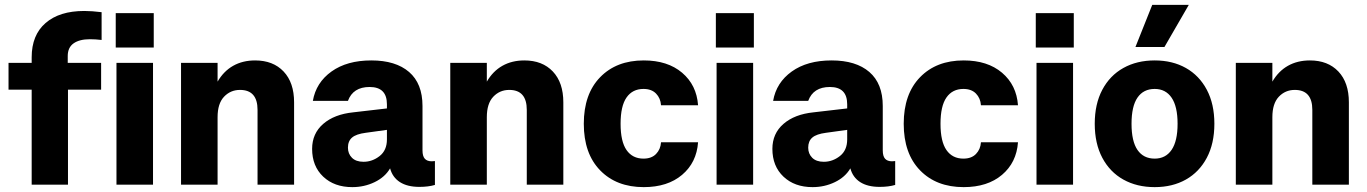

<svg xmlns="http://www.w3.org/2000/svg" viewBox="-20 -758 5609 788"><path d="M258 -528V-500H395V-390H259V0H110V-390H15V-500H110V-523Q110 -614 167 -663.5Q224 -713 326 -713Q357 -713 397 -708V-594Q372 -597 349 -597Q306 -597 282 -580Q258 -563 258 -528Z M455 -563V-704H611V-563ZM458 -500H608V0H458Z M1187 -338V0H1037V-307Q1037 -389 965 -389Q926 -389 899.5 -361Q873 -333 873 -277V0H723V-500H873V-423Q898 -466 937 -488Q976 -510 1027 -510Q1101 -510 1144 -464.5Q1187 -419 1187 -338Z M1765 -97V1Q1738 9 1701 9Q1652 9 1621.5 -10.5Q1591 -30 1581 -67Q1560 -31 1517.5 -10.5Q1475 10 1426 10Q1352 10 1306.5 -33Q1261 -76 1261 -147Q1261 -210 1306.5 -249.5Q1352 -289 1430 -297L1568 -313V-330Q1568 -401 1497 -401Q1429 -401 1408 -344H1264Q1277 -419 1340.5 -464.5Q1404 -510 1504 -510Q1604 -510 1659 -462.5Q1714 -415 1714 -323V-141Q1714 -117 1723.5 -106.5Q1733 -96 1752 -96Q1759 -96 1765 -97ZM1568 -186V-225L1481 -213Q1442 -208 1425 -193.5Q1408 -179 1408 -152Q1408 -127 1424.5 -110.5Q1441 -94 1472 -94Q1508 -94 1538 -117.5Q1568 -141 1568 -186Z M2292 -338V0H2142V-307Q2142 -389 2070 -389Q2031 -389 2004.5 -361Q1978 -333 1978 -277V0H1828V-500H1978V-423Q2003 -466 2042 -488Q2081 -510 2132 -510Q2206 -510 2249 -464.5Q2292 -419 2292 -338Z M2845 -326H2693Q2691 -355 2672.5 -374Q2654 -393 2621 -393Q2576 -393 2551.5 -358Q2527 -323 2527 -250Q2527 -177 2551.5 -142Q2576 -107 2621 -107Q2654 -107 2672.5 -126Q2691 -145 2693 -174H2845Q2839 -91 2779.5 -40.5Q2720 10 2622 10Q2510 10 2443 -59Q2376 -128 2376 -250Q2376 -372 2443 -441Q2510 -510 2622 -510Q2720 -510 2779.5 -459.5Q2839 -409 2845 -326Z M2918 -563V-704H3074V-563ZM2921 -500H3071V0H2921Z M3654 -97V1Q3627 9 3590 9Q3541 9 3510.5 -10.5Q3480 -30 3470 -67Q3449 -31 3406.5 -10.5Q3364 10 3315 10Q3241 10 3195.5 -33Q3150 -76 3150 -147Q3150 -210 3195.5 -249.5Q3241 -289 3319 -297L3457 -313V-330Q3457 -401 3386 -401Q3318 -401 3297 -344H3153Q3166 -419 3229.5 -464.5Q3293 -510 3393 -510Q3493 -510 3548 -462.5Q3603 -415 3603 -323V-141Q3603 -117 3612.5 -106.5Q3622 -96 3641 -96Q3648 -96 3654 -97ZM3457 -186V-225L3370 -213Q3331 -208 3314 -193.5Q3297 -179 3297 -152Q3297 -127 3313.5 -110.5Q3330 -94 3361 -94Q3397 -94 3427 -117.5Q3457 -141 3457 -186Z M4158 -326H4006Q4004 -355 3985.5 -374Q3967 -393 3934 -393Q3889 -393 3864.5 -358Q3840 -323 3840 -250Q3840 -177 3864.5 -142Q3889 -107 3934 -107Q3967 -107 3985.5 -126Q4004 -145 4006 -174H4158Q4152 -91 4092.5 -40.5Q4033 10 3935 10Q3823 10 3756 -59Q3689 -128 3689 -250Q3689 -372 3756 -441Q3823 -510 3935 -510Q4033 -510 4092.5 -459.5Q4152 -409 4158 -326Z M4231 -563V-704H4387V-563ZM4234 -500H4384V0H4234Z M4640 -565 4709 -738H4859L4759 -565ZM4964 -250Q4964 -169 4933 -110.5Q4902 -52 4847 -21Q4792 10 4719 10Q4646 10 4590.5 -21Q4535 -52 4504 -110.5Q4473 -169 4473 -250Q4473 -331 4504 -389.5Q4535 -448 4590.5 -479Q4646 -510 4719 -510Q4792 -510 4847 -479Q4902 -448 4933 -389.5Q4964 -331 4964 -250ZM4624 -250Q4624 -178 4648.5 -142.5Q4673 -107 4719 -107Q4764 -107 4788.5 -143Q4813 -179 4813 -250Q4813 -321 4788.5 -357Q4764 -393 4719 -393Q4673 -393 4648.5 -357.5Q4624 -322 4624 -250Z M5516 -338V0H5366V-307Q5366 -389 5294 -389Q5255 -389 5228.5 -361Q5202 -333 5202 -277V0H5052V-500H5202V-423Q5227 -466 5266 -488Q5305 -510 5356 -510Q5430 -510 5473 -464.5Q5516 -419 5516 -338Z"/></svg>

Font: CBA Beacon Sans Extra Bold
Style: Regular
Weight: 800
Designer: Wei Huang
Foundry: Wei Huang
Version: Version 1.002